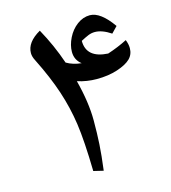

<svg xmlns="http://www.w3.org/2000/svg" viewBox="-103 -752 754 846"><g transform="rotate(-15 274.0 -329.0)"><path d="M90.3 -573.7Q90.3 -623 153.8 -659.2Q198.2 -579.1 227.1 -494.1Q256.8 -476.6 294.9 -473.1Q266.1 -495.1 266.1 -532.2Q266.1 -562.5 282.2 -595Q298.3 -627.4 325.4 -647.7Q352.5 -668 383.8 -668Q432.1 -668 485.8 -591.8L459 -564Q418.9 -590.8 386.2 -590.8Q370.6 -590.8 356.2 -585Q341.8 -579.1 320.8 -567.9Q320.8 -489.3 418.9 -483.9Q467.8 -500 508.8 -521Q517.1 -500.5 517.1 -482.4Q517.1 -453.6 497.6 -434.6Q478 -415.5 436.5 -401.9Q395 -388.2 341.8 -388.2Q296.9 -388.2 253.9 -401.9Q280.8 -298.3 280.8 -215.8Q280.8 -155.8 277.8 -107.2Q274.9 -58.6 266.1 9.8L221.2 -1Q218.3 -140.6 207 -218.3Q195.8 -295.9 170.7 -372.1Q145.5 -448.2 100.1 -539.1Q90.3 -557.6 90.3 -573.7Z"/></g></svg>

Font: Droid Persian Naskh
Style: Regular
Weight: 400
Designer: Pascal Zoghbi
Foundry: Ascender Corporation
Version: Version 1.00